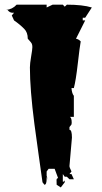

<svg xmlns="http://www.w3.org/2000/svg" viewBox="-20 -760 442 834"><path d="M261.7 22 261.2 31.7 244.1 54.2 226.1 42.5Q225.6 29.8 225.6 22.2Q225.6 14.6 232.4 13.7L217.3 -26.9H191.4L182.6 -15.1V3.4Q182.6 8.3 191.4 25.9L182.6 8.8V16.1Q182.6 42.5 172.9 42.5L164.6 31.7Q160.2 -0.5 148.2 -85Q136.2 -169.4 129.4 -221.7Q109.9 -372.1 109.9 -467.3Q109.9 -483.4 115.2 -514.4Q120.6 -545.4 120.6 -555.4Q120.6 -565.4 117.9 -570.6Q115.2 -575.7 108.6 -582.8Q102.1 -589.8 100.6 -591.8Q100.6 -619.6 85 -634.8Q66.4 -653.8 41 -671.4L31.2 -692.9L41 -704.6H34.2Q22 -704.6 12.7 -716.8H5.9Q33.7 -719.2 52.2 -739.7H182.6V-727.5Q207 -739.7 208.5 -739.7H252.9L261.2 -731L270.5 -739.7Q338.9 -739.7 378.9 -727.5L350.1 -683.1H339.4V-671.4H350.1L310.1 -591.8Q321.8 -589.8 330.6 -580.1Q326.2 -556.6 317.9 -483.6Q309.6 -410.6 300.8 -377.4H290.5Q292.5 -353.5 300.8 -343.8V-252.4H283.7Q291.5 -248 291.5 -226.6L290.5 -219.2L281.7 -208V-196.3Q292.5 -196.3 292.5 -162.1L281.7 -38.6Q281.7 -32.7 290.5 -15.1L281.7 -3.9H290.5L300.8 18.6H281.7L270.5 7.8H261.2L252.9 -3.9V29.3Q260.3 29.3 261.7 22Z"/></svg>

Font: Butcherman
Style: Regular
Weight: 400
Version: Version 001.003